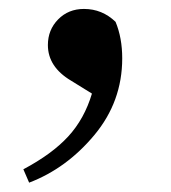

<svg xmlns="http://www.w3.org/2000/svg" viewBox="-20 -170 375 421"><path d="M181.6 35.2 135.7 6.8Q85 -23.4 85 -71.3Q85 -104.5 107.4 -127.4Q129.9 -150.4 164.1 -150.4Q204.1 -150.4 233.4 -122.1Q248 -86.9 248 -42Q248 52.7 187 126Q126 199.2 43.9 230.5L31.2 201.2Q93.8 168 129.4 129.4Q165 90.8 181.6 35.2Z"/></svg>

Font: GenYoMin TW TTF Bold
Style: Regular
Weight: 700
Version: Version 1.300